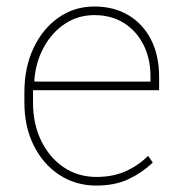

<svg xmlns="http://www.w3.org/2000/svg" viewBox="-20 -558 569 588"><path d="M275.4 10.3Q211.9 10.3 162.1 -22.2Q112.3 -54.7 83.5 -112.1Q54.7 -169.4 54.7 -244.1V-275.4Q54.7 -351.1 82.5 -410.4Q110.4 -469.7 158.9 -503.9Q207.5 -538.1 269 -538.1Q328.6 -538.1 373.3 -511.5Q418 -484.9 442.6 -436.5Q467.3 -388.2 467.3 -322.3V-281.7H81.1V-244.1Q81.1 -178.7 106 -127.2Q130.9 -75.7 174.8 -45.9Q218.8 -16.1 275.4 -16.1Q325.7 -16.1 364.5 -33.4Q403.3 -50.8 433.6 -80.6L447.8 -60.1Q415 -28.8 373.5 -9.3Q332 10.3 275.4 10.3ZM86.4 -308.1H440.9V-324.2Q440.9 -377.9 419.7 -420.4Q398.4 -462.9 359.9 -487.3Q321.3 -511.7 269 -511.7Q219.2 -511.7 179.2 -485.4Q139.2 -459 114.3 -413.6Q89.4 -368.2 85 -311Z"/></svg>

Font: Roboto Slab Thin
Style: Regular
Weight: 100
Designer: Google
Version: Version 2.000; ttfautohint (v1.8.1.43-b0c9)